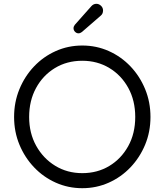

<svg xmlns="http://www.w3.org/2000/svg" viewBox="-20 -970 864 1008"><path d="M508 -887 410 -802Q401 -795 392 -795Q382 -795 374 -803Q366 -811 366 -822Q366 -831 373 -840L460 -938Q471 -950 486 -950Q500 -950 511 -939Q521 -929 521 -915Q521 -897 508 -887ZM412 18Q338 18 273 -11Q208 -40 159 -91.5Q110 -143 82 -210.5Q54 -278 54 -356Q54 -434 82 -502Q110 -570 159 -621.5Q208 -673 273 -702Q338 -731 412 -731Q486 -731 551 -702Q616 -673 665 -621.5Q714 -570 742 -502Q770 -434 770 -356Q770 -278 742 -210.5Q714 -143 665 -91.5Q616 -40 551 -11Q486 18 412 18ZM412 -61Q491 -61 553.5 -98.5Q616 -136 653 -202.5Q690 -269 690 -356Q690 -442 653.5 -508.5Q617 -575 554 -613Q491 -651 412 -651Q331 -651 268 -612.5Q205 -574 169 -507.5Q133 -441 133 -356Q133 -271 170 -204.5Q207 -138 270 -99.5Q333 -61 412 -61Z"/></svg>

Font: Kiwi Maru
Style: Regular
Weight: 400
Designer: Hiroki-Chan
Version: Version 1.100